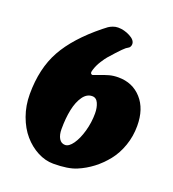

<svg xmlns="http://www.w3.org/2000/svg" viewBox="-133 -819 837 931"><g transform="rotate(20 285.5 -354.0)"><path d="M24.9 -268.6Q24.9 -401.4 77.4 -496.1Q129.9 -590.8 247.1 -685.1Q261.2 -696.8 269.8 -702.6Q278.3 -708.5 291.3 -713.4Q304.2 -718.3 317.9 -718.3Q349.1 -718.3 379.2 -702.6Q409.2 -687 409.2 -666Q409.2 -659.2 406.5 -653.8Q403.8 -648.4 400.9 -646.2Q397.9 -644 392.8 -640.9Q387.7 -637.7 386.2 -636.7Q375 -627.9 347.2 -597.7Q325.2 -573.2 316.7 -563.5Q308.1 -553.7 293.9 -531.5Q279.8 -509.3 272.5 -486.8Q268.6 -475.1 268.6 -470.2Q268.6 -465.3 271.5 -462.4Q274.4 -459.5 278.8 -459.5Q279.8 -459.5 300.8 -467.3Q334.5 -480.5 355.5 -486.1Q376.5 -491.7 401.4 -491.7Q475.1 -491.7 521.2 -440.4Q567.4 -389.2 567.4 -301.3Q567.4 -247.6 550.5 -199.2Q533.7 -150.9 504.9 -114.7Q476.1 -78.6 441.2 -52Q406.2 -25.4 366.7 -8.8Q323.7 9.8 247.1 9.8Q205.6 9.8 165.5 -11.2Q125.5 -32.2 94.2 -68.4Q63 -104.5 43.9 -157Q24.9 -209.5 24.9 -268.6ZM227.5 -162.1Q227.5 -131.8 238.5 -113.5Q249.5 -95.2 269.5 -95.2Q289.6 -95.2 309.3 -123.3Q329.1 -151.4 341.8 -196.5Q354.5 -241.7 354.5 -288.1Q354.5 -318.4 344.5 -340.6Q334.5 -362.8 313.5 -362.8Q285.6 -362.8 265.9 -335Q246.1 -307.1 236.8 -262.7Q227.5 -218.3 227.5 -162.1Z"/></g></svg>

Font: Cooper* Black
Style: Italic
Weight: 900
Italic angle: -7°
Designer: Owen Earl
Foundry: indestructible type*
Version: Version 0.001